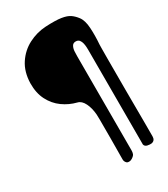

<svg xmlns="http://www.w3.org/2000/svg" viewBox="-246 -949 1091 1250"><g transform="rotate(-30 299.5 -323.5)"><path d="M531 -775Q554 -745 557.5 -686Q561 -627 556 -562Q556 -562 555.5 -533.5Q555 -505 555 -456.5Q555 -408 555 -347.5Q555 -287 555 -222.5Q555 -158 555.5 -97Q556 -36 556 14Q556 64 556 94Q556 124 556 127Q556 158 529 164Q516 166 497.5 162Q479 158 475 142Q475 141 475 111Q475 81 475 31.5Q475 -18 475 -80Q475 -142 475 -208.5Q475 -275 475 -337Q475 -399 475 -450Q475 -501 475 -532.5Q475 -564 475 -567Q475 -573 474.5 -588Q474 -603 470.5 -619Q467 -635 458 -646.5Q449 -658 431 -658Q411 -658 402.5 -641.5Q394 -625 393 -603.5Q392 -582 392 -567V138Q392 152 388 163.5Q384 175 365 187Q354 194 342.5 194Q331 194 326 190Q319 184 315.5 176.5Q312 169 312 162Q312 161 312 139Q312 117 312.5 82Q313 47 313 7Q313 -33 313 -71.5Q313 -110 313 -138.5Q313 -167 312 -178Q308 -228 290 -264.5Q272 -301 243 -308Q187 -322 140.5 -355.5Q94 -389 66.5 -442.5Q39 -496 40 -569Q42 -654 81 -713Q120 -772 181 -803.5Q242 -835 310 -839Q386 -843 427.5 -836.5Q469 -830 491 -814.5Q513 -799 531 -775Z"/></g></svg>

Font: Potta One
Style: Regular
Weight: 400
Designer: 108,108go
Foundry: Font Zone 108
Version: Version 1.000